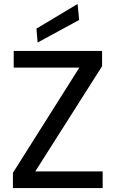

<svg xmlns="http://www.w3.org/2000/svg" viewBox="-20 -960 590 980"><path d="M46 0V-78L385 -615H50V-700H501V-622L160 -85H504V0ZM172 -743 166 -814 376 -940 384 -858Z"/></svg>

Font: DMSans_18ptMedium
Style: Regular
Weight: 500
Designer: Colophon Foundry, Jonny Pinhorn
Foundry: Colophon Foundry
Version: Version 4.004;gftools[0.9.30]